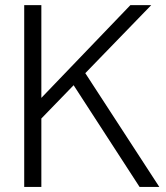

<svg xmlns="http://www.w3.org/2000/svg" viewBox="-20 -735 651 755"><path d="M75.2 0V-714.8H142.6V-350.1L492.7 -714.8H574.7L315.4 -447.3L606.4 0H528.8L269.5 -399.9L142.6 -269V0Z"/></svg>

Font: Pontano Sans Light
Style: Regular
Weight: 300
Designer: Vernon Adams
Foundry: Vernon Adams
Version: Version 2.001